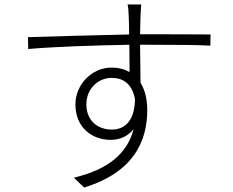

<svg xmlns="http://www.w3.org/2000/svg" viewBox="-20 -801 1040 858"><path d="M606 -648C607 -683 607 -713 608 -732C608 -743 611 -773 611 -781H550C553 -772 555 -747 555 -732C556 -713 557 -683 557 -647C400 -644 212 -638 105 -635L106 -582C231 -593 406 -598 558 -601C558 -556 559 -511 559 -479C536 -492 509 -499 478 -499C392 -499 317 -425 317 -334C317 -234 388 -176 475 -176C515 -176 552 -192 577 -224C549 -115 463 -43 310 -7L356 37C580 -32 638 -173 638 -309C638 -358 628 -399 608 -431C607 -478 607 -541 606 -601H641C785 -601 868 -600 920 -597L921 -647C878 -647 773 -648 641 -648ZM480 -222C416 -222 366 -262 366 -335C366 -406 420 -453 479 -453C530 -453 570 -427 583 -359C583 -271 545 -222 480 -222Z"/></svg>

Font: Spoqa Han Sans Neo Light
Style: Regular
Weight: 300
Designer: [Spoqa Han Sans Neo] Dong-huui Kim  Younghwa Kang  Yujin Lee  [Noto Sans] Ryoko NISHIZUKA  (kana & ideographs); Paul D. 
Foundry: Spoqa (http://www.spoqa-han-sans.com)
Version: Version 1.000